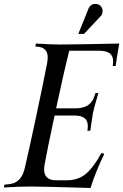

<svg xmlns="http://www.w3.org/2000/svg" viewBox="-20 -954 627 977"><path d="M356 -366.2H257.8Q220.2 -191.4 207 -116.7Q204.6 -105 204.6 -91.8Q204.6 -36.6 266.1 -36.6H318.4Q376 -36.6 414.6 -67.4Q453.1 -98.1 496.6 -175.8L510.7 -170.9Q464.4 -75.2 440.9 2.4Q183.6 -4.9 135.3 -4.9Q82.5 -4.9 0 0L2.9 -14.6L24.4 -16.6Q57.1 -19.5 77.1 -39.6Q97.2 -59.6 106.4 -100.1Q125.5 -180.2 164.6 -364Q203.6 -547.9 219.7 -632.3Q222.7 -648.4 222.7 -661.6Q222.7 -711.4 172.9 -716.3L159.7 -717.8L162.6 -732.4Q236.3 -727.5 288.6 -727.5Q349.1 -727.5 586.9 -732.4Q576.2 -674.3 568.4 -618.2H553.7L555.2 -631.8Q555.7 -635.3 555.7 -642.1Q555.7 -669.4 538.3 -682.6Q521 -695.8 484.4 -695.8H332.5Q305.7 -590.8 265.6 -402.8H363.8Q403.8 -402.8 427.5 -418.5Q451.2 -434.1 461.4 -466.8L465.8 -480.5H480.5Q475.6 -462.4 468.8 -439Q461.9 -415.5 460.4 -408.9Q459 -402.3 456.1 -392.1Q453.1 -381.8 452.1 -374.3Q451.2 -366.7 449.7 -357.9Q448.2 -349.1 445.3 -328.6Q442.4 -308.1 439.5 -288.6H424.8L426.3 -302.2Q426.8 -306.2 426.8 -313.5Q426.8 -340.3 409.7 -353.3Q392.6 -366.2 356 -366.2ZM407.2 -781.2H378.4L430.7 -911.1Q433.6 -918.5 439 -923.8Q449.2 -934.1 464.8 -934.1Q481 -934.1 491.5 -923.8Q502 -913.6 502 -897.9Q502 -881.8 493.7 -873.5Z"/></svg>

Font: Flanker
Style: Italic
Weight: 400
Italic angle: -12°
Designer: Flanker
Version: Version 2.027